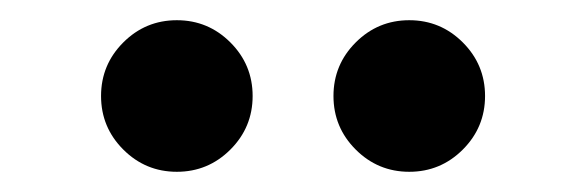

<svg xmlns="http://www.w3.org/2000/svg" viewBox="-20 -1015 580 190"><path d="M460 -920Q460 -889 438 -867Q416 -845 385 -845Q354 -845 332 -867Q310 -889 310 -920Q310 -951 332 -973Q354 -995 385 -995Q416 -995 438 -973Q460 -951 460 -920ZM230 -920Q230 -889 208 -867Q186 -845 155 -845Q124 -845 102 -867Q80 -889 80 -920Q80 -951 102 -973Q124 -995 155 -995Q186 -995 208 -973Q230 -951 230 -920Z"/></svg>

Font: Gauge Heavy
Style: Heavy
Weight: 900
Designer: Daniel Pimley
Foundry: Daniel Pimley
Version: Version 2.0